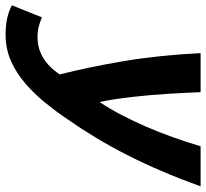

<svg xmlns="http://www.w3.org/2000/svg" viewBox="-136 -520 754 703"><g transform="rotate(90 241.5 -169.0)"><path d="M17 188Q-17 188 -43.5 182Q-70 176 -90 165L-46 55Q-29 62 -13 66.5Q3 71 27 71Q68 71 102 50.5Q136 30 163 -10Q136 -117 114.5 -243.5Q93 -370 85 -526H228Q230 -473 234 -407Q238 -341 245.5 -275Q253 -209 264 -156Q290 -195 312 -237.5Q334 -280 354 -326Q374 -372 392 -422Q410 -472 426 -526H573Q545 -449 516.5 -382.5Q488 -316 458 -257Q428 -198 395.5 -144Q363 -90 326 -37Q299 3 267 42.5Q235 82 197 115Q159 148 114.5 168Q70 188 17 188Z"/></g></svg>

Font: Ubuntu Sans Mono
Style: Italic
Weight: 400
Italic angle: -13.5°
Monospace: yes
Designer: Dalton Maag Ltd
Foundry: Dalton Maag Ltd
Version: Version 1.006